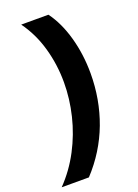

<svg xmlns="http://www.w3.org/2000/svg" viewBox="-211 -799 751 1048"><g transform="rotate(-20 164.5 -275.0)"><path d="M211.7 -730Q263 -660.7 290.8 -561.2Q318.7 -461.7 318.7 -350.7Q318.7 -275.7 306 -203.8Q293.3 -132 268.2 -64.8Q243 2.3 204.7 64Q166.3 125.7 115.7 180H-42.3Q26.3 109 72.5 21Q118.7 -67 142 -163.2Q165.3 -259.3 165.3 -355Q165.3 -458 137.8 -555Q110.3 -652 53.7 -730Z"/></g></svg>

Font: MuseoModerno Thin
Style: Italic
Weight: 100
Italic angle: -9°
Designer: Pablo Cosgaya, Héctor Gatti, Marcela Romero, and the Authors of The MuseoModerno Project.
Foundry: Omnibus-Type Team
Version: Version 1.003